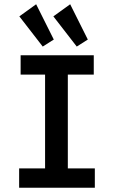

<svg xmlns="http://www.w3.org/2000/svg" viewBox="-20 -883 540 903"><path d="M70 0V-91H192V-532H77V-623H421V-532H299V-91H426V0ZM181 -664 71 -806 150 -863 233 -697ZM341 -664 231 -806 310 -863 393 -697Z"/></svg>

Font: Inconsolata
Style: Bold
Weight: 700
Monospace: yes
Designer: Raph Levien, Cyreal, Brenton Simpson
Foundry: Raph Levien, Cyreal, Google
Version: Version 3.100; ttfautohint (v1.8.4.7-5d5b)